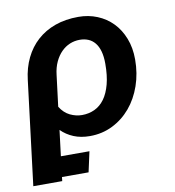

<svg xmlns="http://www.w3.org/2000/svg" viewBox="-111 -560 717 785"><g transform="rotate(-10 247.0 -168.0)"><path d="M17.6 -274.4Q23.4 -324.2 43 -364.5Q62.5 -404.8 94.2 -433.3Q126 -461.9 168.9 -477.3Q211.9 -492.7 265.6 -492.7Q307.6 -492.7 344 -477.8Q380.4 -462.9 407 -435.5Q433.6 -408.2 449 -368.9Q464.4 -329.6 464.4 -281.2Q464.4 -223.1 446.8 -172.6Q429.2 -122.1 397.7 -84.7Q366.2 -47.4 323 -25.9Q279.8 -4.4 228.5 -4.4Q190.9 -4.4 161.4 -16.6Q131.8 -28.8 109.9 -50.8L96.7 56.2H215.3L196.8 140.6H86.4L84.5 157.2H-35.6ZM121.1 -145Q137.7 -118.2 162.1 -106.4Q186.5 -94.7 211.4 -94.7Q240.2 -94.7 264.2 -106Q288.1 -117.2 305.2 -140.6Q322.3 -164.1 331.8 -200Q341.3 -235.8 341.3 -285.2Q341.3 -314.9 335.2 -336.7Q329.1 -358.4 317.6 -372.3Q306.2 -386.2 290.3 -392.8Q274.4 -399.4 254.9 -399.4Q233.4 -399.4 213.9 -391.4Q194.3 -383.3 178.5 -367.4Q162.6 -351.6 151.6 -328.1Q140.6 -304.7 137.2 -274.4Z"/></g></svg>

Font: Carlito
Style: Bold Italic
Weight: 700
Italic angle: -7°
Designer: Lukasz Dziedzic
Foundry: tyPoland Lukasz Dziedzic
Version: Version 1.104